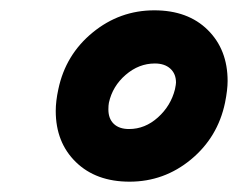

<svg xmlns="http://www.w3.org/2000/svg" viewBox="-20 -720 461 372"><path d="M88 -505Q88 -524 93 -547Q107 -614 159.5 -657Q212 -700 279 -700Q344 -700 382.5 -662Q421 -624 421 -563Q421 -546 416 -521Q402 -454 350 -411Q298 -368 231 -368Q166 -368 127 -406Q88 -444 88 -505ZM319 -547Q321 -557 321 -560Q321 -577 310 -587Q299 -597 280 -597Q249 -597 223.5 -575Q198 -553 191 -521Q190 -516 190 -508Q190 -490 200.5 -480Q211 -470 230 -470Q261 -470 286 -492.5Q311 -515 319 -547Z"/></svg>

Font: Decalotype ExtraBold Italic
Style: Regular
Weight: 800
Italic angle: -12°
Designer: Alfredo Marco Pradil
Foundry: Alfredo Marco Pradil
Version: Version 1.0